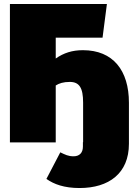

<svg xmlns="http://www.w3.org/2000/svg" viewBox="-20 -718 686 968"><path d="M398 -465C344 -465 301 -451 261 -423V-528H497L519 -698H30V0H261V-287C278 -298 300 -305 332 -305C380 -305 399 -275 399 -201V-1H398V21C398 53 380 70 351 70C324 70 309 62 284 50L214 184C252 211 304 230 381 230C529 230 630 156 630 7V-200C630 -363 550 -465 398 -465Z"/></svg>

Font: Fira Sans Ultra
Style: Regular
Weight: 950
Designer: Carrois Corporate & Edenspiekermann AG
Foundry: Carrois Corporate GbR & Edenspiekermann AG
Version: Version 4.203;PS 004.203;hotconv 1.0.88;makeotf.lib2.5.64775